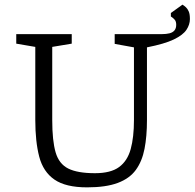

<svg xmlns="http://www.w3.org/2000/svg" viewBox="-20 -795 838 827"><path d="M355 12Q263 12 214.5 -21.5Q166 -55 149 -120Q132 -185 132 -278V-593L50 -607V-648H289V-607L205 -593V-278Q205 -189 219.5 -139Q234 -89 274 -69Q314 -49 389 -49Q457 -49 493 -75.5Q529 -102 543 -153Q557 -204 557 -278V-591L474 -606V-648H677Q696 -648 710 -651.5Q724 -655 731.5 -664Q739 -673 739 -688Q739 -702 733 -709.5Q727 -717 716 -724V-739L766 -775Q774 -770 781 -763.5Q788 -757 793 -745.5Q798 -734 798 -713Q798 -689 783 -666.5Q768 -644 728.5 -625Q689 -606 613 -591V-278Q613 -208 602.5 -154Q592 -100 565 -63Q538 -26 487 -7Q436 12 355 12Z"/></svg>

Font: Faustina Light
Style: Regular
Weight: 300
Designer: Alfonso Garcia
Foundry: http://www.omnibus-type.com
Version: Version 1.200